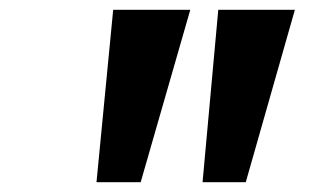

<svg xmlns="http://www.w3.org/2000/svg" viewBox="-20 -835 640 391"><path d="M210.5 -815H367.5L266.5 -464H176.5ZM424.5 -815H580.5L480.5 -464H392.5Z"/></svg>

Font: JuliaMono
Style: Bold Italic
Weight: 700
Italic angle: -9°
Monospace: yes
Designer: cormullion
Foundry: corm
Version: Version 0.057; ttfautohint (v1.8.4)